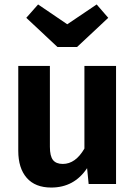

<svg xmlns="http://www.w3.org/2000/svg" viewBox="-20 -826 610 862"><path d="M414 -806 466 -746 326 -615H238L98 -746L151 -806L282 -717ZM501 -530V0H378L371 -71Q313 16 210 16Q138 16 100 -27.5Q62 -71 62 -149V-530H204V-167Q204 -125 218 -107.5Q232 -90 262 -90Q319 -90 359 -159V-530Z"/></svg>

Font: Fira Sans SemiBold
Style: Regular
Weight: 600
Designer: bBox Type GmbH & Carrois Corporate GbR & Edenspiekermann AG
Foundry: bBox Type GmbH & Carrois Corporate GbR & Edenspiekermann AG
Version: Version 4.301;PS 004.301;hotconv 1.0.88;makeotf.lib2.5.64775